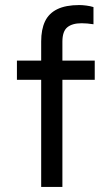

<svg xmlns="http://www.w3.org/2000/svg" viewBox="-20 -740 415 760"><path d="M143 0V-424H47V-500H143V-576Q143 -623 158 -655Q173 -687 206.5 -703.5Q240 -720 294 -720Q306 -720 321.5 -718Q337 -716 350 -712V-644Q338 -646 325.5 -647Q313 -648 303 -648Q266 -648 246.5 -632Q227 -616 227 -575V-500H355V-424H227V0Z"/></svg>

Font: Inclusive Sans
Style: Regular
Weight: 400
Designer: Olivia King
Foundry: Olivia King
Version: Version 2.004